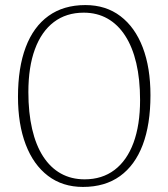

<svg xmlns="http://www.w3.org/2000/svg" viewBox="-20 -728 665 758"><path d="M314 -20Q383 -20 432 -57Q481 -94 507 -164.2Q533 -234.5 533 -333Q533 -415 518 -478.8Q503 -542.5 474.2 -587Q445.5 -631.5 404.2 -654.8Q363 -678 310.5 -678Q241.5 -678 192.5 -640.8Q143.5 -603.5 117.8 -533.5Q92 -463.5 92 -364.5Q92 -283 106.8 -219Q121.5 -155 150.2 -110.5Q179 -66 220.2 -43Q261.5 -20 314 -20ZM317 -708Q398 -708 455.5 -664.2Q513 -620.5 543.5 -540.8Q574 -461 574 -352Q574 -237 543.5 -156.2Q513 -75.5 453.8 -32.8Q394.5 10 307.5 10Q227 10 169.5 -33.8Q112 -77.5 81.5 -157.5Q51 -237.5 51 -346Q51 -460.5 81.5 -541.5Q112 -622.5 171.5 -665.2Q231 -708 317 -708Z"/></svg>

Font: Newsreader 9pt ExtraLight
Style: Regular
Weight: 250
Designer: Hugues Gentile
Foundry: Production Type
Version: Version 1.003